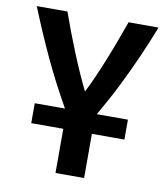

<svg xmlns="http://www.w3.org/2000/svg" viewBox="-79 -760 718 826"><g transform="rotate(10 280.0 -346.5)"><path d="M219 0V-193H79V-280H211Q151 -386 104.5 -486Q58 -586 15 -693H149Q178 -611 212 -527Q246 -443 283 -367Q300 -400 317.5 -440Q335 -480 352.5 -523.5Q370 -567 386 -610.5Q402 -654 416 -693H547Q519 -621 489 -553.5Q459 -486 425.5 -419Q392 -352 350 -280H486V-193H344V0Z"/></g></svg>

Font: Ubuntu Sans Mono SemiBold
Style: Regular
Weight: 600
Monospace: yes
Designer: Dalton Maag Ltd
Foundry: Dalton Maag Ltd
Version: Version 1.006